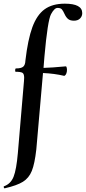

<svg xmlns="http://www.w3.org/2000/svg" viewBox="-48 -746 466 1041"><path d="M303.2 -726.1Q397.9 -726.1 397.9 -674.8Q397.9 -657.7 386 -645.8Q374 -633.8 353 -633.8Q332 -633.8 320.8 -643.3Q309.6 -652.8 301.8 -670.4Q293.9 -688 287.1 -695.6Q280.3 -703.1 263.7 -703.1Q247.1 -703.1 228.8 -669.4Q210.4 -635.7 192.9 -439L188 -377.9Q231 -378.9 308.1 -386.2Q312 -387.2 314 -378.2Q315.9 -369.1 314.5 -358.4Q313 -347.7 308.1 -340.8Q303.2 -334 298.8 -335Q248 -347.2 185.1 -350.1L148.9 64Q140.1 142.1 124.5 180.7Q108.9 219.2 76.4 239.5Q43.9 259.8 -22 274.9Q-25.9 275.9 -27.3 270.5Q-28.8 265.1 -26.9 264.2Q10.3 251 25.6 212.4Q41 173.8 48.8 84L82 -306.2L83 -324.2Q83 -345.2 74 -351.1Q64.9 -356.9 36.1 -356.9Q34.2 -357.4 34.2 -366.2Q34.2 -375 39.1 -375Q66.9 -375 77.9 -384.5Q88.9 -394 89.8 -418Q103 -531.7 127.4 -598.4Q151.9 -665 193.8 -695.6Q235.8 -726.1 303.2 -726.1Z"/></svg>

Font: Cormorant-Bold
Style: Bold
Weight: 700
Designer: Christian Thalmann (Catharsis Fonts)
Version: Version 3.000